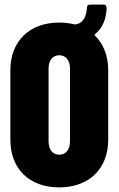

<svg xmlns="http://www.w3.org/2000/svg" viewBox="-20 -806 519 834"><path d="M393 -658C421 -680 440 -715 443 -767C444 -779 439 -786 432 -786H370C363 -786 358 -782 358 -774C354 -716 328 -702 306 -700C304 -700 302 -700 300 -701C281 -705 260 -708 237 -708C108 -708 25 -627 25 -501V-199C25 -72 108 8 237 8C366 8 450 -72 450 -199V-501C450 -564 429 -615 393 -651C390 -654 391 -656 393 -658ZM284 -192C284 -157 267 -134 237 -134C208 -134 191 -157 191 -192V-508C191 -543 208 -566 237 -566C267 -566 284 -543 284 -508Z"/></svg>

Font: Barlow Condensed ExtraBold
Style: Regular
Weight: 800
Width: 3
Designer: Jeremy Tribby
Foundry: Tribby Type
Version: Version 1.422;hotconv 1.0.109;makeotfexe 2.5.65596